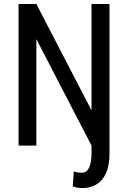

<svg xmlns="http://www.w3.org/2000/svg" viewBox="-20 -731 639 964"><path d="M529.8 -710.9V41Q529.8 125 493.4 169.2Q457 213.4 392.6 213.4Q367.2 213.4 345.2 204.6L350.6 129.4Q366.7 136.2 391.1 136.2Q439.5 136.2 439.5 34.2V0L162.6 -534.7V0H73.2V-710.9H162.6L439.5 -176.8V-710.9Z"/></svg>

Font: RobotoCondensed-Regular
Style: Regular
Weight: 400
Designer: Google
Version: Version 2.001201; 2014